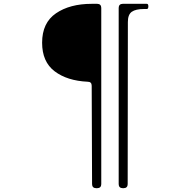

<svg xmlns="http://www.w3.org/2000/svg" viewBox="-20 -863 993 1003"><path d="M461 99 459 -415Q459 -436 438 -436Q331 -441 265.5 -490.5Q200 -540 200 -640Q200 -744 272.5 -793.5Q345 -843 459 -843H488Q498 -843 503.5 -837.5Q509 -832 509 -822V99Q509 109 503.5 114.5Q498 120 488 120H482Q472 120 466.5 114.5Q461 109 461 99ZM626 120H621Q611 120 605.5 114.5Q600 109 600 99V-822Q600 -832 605.5 -837.5Q611 -843 621 -843H747Q755 -843 755 -830Q755 -816 747 -816H733Q689 -816 668.5 -801.5Q648 -787 648 -748L647 99Q647 109 641.5 114.5Q636 120 626 120Z"/></svg>

Font: Shippori Mincho B1 Medium
Style: Regular
Weight: 500
Designer: FONTDASU
Foundry: FONTDASU / Google Inc. / but / Adobe
Version: Version 3.110; ttfautohint (v1.8.3)